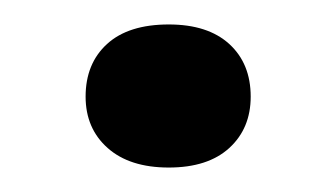

<svg xmlns="http://www.w3.org/2000/svg" viewBox="-20 -127 275 157"><path d="M118 10Q86 10 68 -6Q50 -22 50 -48Q50 -75 67.5 -91Q85 -107 118 -107Q150 -107 167.5 -91Q185 -75 185 -48Q185 -22 167.5 -6Q150 10 118 10Z"/></svg>

Font: Red Rose Medium
Style: Regular
Weight: 500
Designer: Jaikishan Patel
Version: Version 2.000